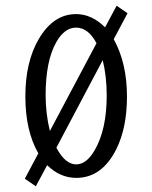

<svg xmlns="http://www.w3.org/2000/svg" viewBox="-20 -610 540 680"><path d="M393.1 -589.8 431.6 -563 382.8 -471.2Q429.7 -386.2 429.7 -268.1Q429.7 -156.2 391.1 -80.1Q340.3 20 250 20Q192.9 20 147 -24.9L106.9 49.8L67.9 22.9L115.7 -66.9Q69.8 -147 69.8 -268.6Q69.8 -390.6 117.2 -471.7Q168.9 -560.1 249.5 -560.1Q304.7 -560.1 352.1 -513.2ZM343.8 -397 179.7 -86.9Q210.9 -27.8 250 -27.8Q286.1 -27.8 315.4 -78.1Q357.9 -151.4 357.9 -272Q357.9 -339.4 343.8 -397ZM321.8 -457Q292.5 -512.2 249.5 -512.2Q208 -512.2 178.7 -459.5Q141.6 -393.1 141.6 -272.9Q141.6 -207.5 156.7 -146Z"/></svg>

Font: BIZ UDMincho
Style: Regular
Weight: 400
Monospace: yes
Designer: TypeBank Co., Ltd.
Foundry: Morisawa Inc.
Version: Version 1.06